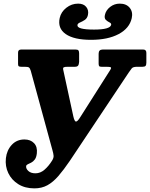

<svg xmlns="http://www.w3.org/2000/svg" viewBox="-20 -1023 826 1058"><path d="M640 -1003Q676 -1003 694.8 -980Q713.5 -957 706 -923Q693.5 -867 633.8 -835.2Q574 -803.5 481.5 -803.5Q388 -803.5 342.2 -835.2Q296.5 -867 309 -924Q316.5 -957.5 345.5 -980.2Q374.5 -1003 410.5 -1003Q440.5 -1003 455.2 -984.8Q470 -966.5 464.5 -940.5Q460.5 -922 447.2 -913.2Q434 -904.5 421.2 -899.2Q408.5 -894 407 -886Q401 -860 498 -860Q586.5 -860 592.5 -886Q594 -894.5 583.5 -899.5Q573 -904.5 563.5 -913.2Q554 -922 558 -940.5Q563.5 -966.5 586.8 -984.8Q610 -1003 640 -1003ZM12.5 -151.5Q17.5 -195.5 45 -225Q72.5 -254.5 114.5 -254.5Q148 -254.5 167.5 -234.2Q187 -214 183 -178Q180.5 -155.5 171.5 -143.8Q162.5 -132 151.8 -126.8Q141 -121.5 133 -117.8Q125 -114 124 -107.5Q122.5 -93.5 136.2 -80.8Q150 -68 175.5 -68Q202.5 -68 225.2 -87.8Q248 -107.5 267 -138Q276.5 -153 275.2 -165.5Q274 -178 269.5 -193.5L149.5 -633Q145 -647.5 139.5 -651.2Q134 -655 116.5 -655H98Q88.5 -655 84 -657.5Q79.5 -660 79.5 -670V-733Q79.5 -750 96.5 -750H397Q408.5 -750 412.2 -745.2Q416 -740.5 416 -728.5V-682Q415 -667.5 410.2 -661.2Q405.5 -655 392 -655H352.5Q336.5 -655 331.2 -652Q326 -649 328.5 -638L384 -382Q390.5 -353 399 -353.2Q407.5 -353.5 422 -377L586.5 -636Q595 -649 590.5 -652Q586 -655 566 -655H539.5Q529.5 -655 526.5 -658.8Q523.5 -662.5 523.5 -672.5V-727Q523.5 -750 545.5 -750H769.5Q786.5 -750 786.5 -731.5V-678Q786.5 -665.5 782.2 -660.2Q778 -655 765 -655H735Q713.5 -655 706.2 -646.5Q699 -638 690.5 -625L365 -137Q331 -87 301.8 -53.2Q272.5 -19.5 241.2 -2.2Q210 15 169.5 15Q118 15 81 -8Q44 -31 25.8 -69Q7.5 -107 12.5 -151.5Z"/></svg>

Font: Besley* Narrow
Style: Bold Italic
Weight: 700
Width: 4
Italic angle: -13°
Designer: Owen Earl
Foundry: indestructible type*
Version: Version 3.000; ttfautohint (v1.8.3)